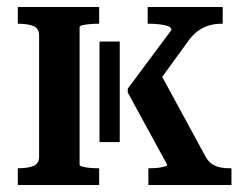

<svg xmlns="http://www.w3.org/2000/svg" viewBox="-20 -530 708 550"><path d="M92 -81V-428Q92 -449 75.5 -455.5Q59 -462 32 -462H31V-510H264V-462H261Q251 -462 238.5 -461Q226 -460 217 -458Q208 -456 208 -452V-58Q208 -55 217 -52.5Q226 -50 238.5 -49Q251 -48 261 -48H264V0H31V-48H32Q59 -48 75.5 -54.5Q92 -61 92 -81ZM643 0H405V-48H408Q415 -48 424 -48.5Q433 -49 440.5 -50.5Q448 -52 453.5 -53.5Q459 -55 459 -58L346 -265V-276L471 -444Q471 -452 460.5 -455.5Q450 -459 435.5 -460.5Q421 -462 408 -462H403V-510H618V-462H616Q598 -462 582 -458Q566 -454 551.5 -444.5Q537 -435 524 -419L423 -280L437 -324L569 -81Q577 -67 587.5 -60Q598 -53 611 -50.5Q624 -48 638 -48H643ZM265 -123V-411H323V-123Z"/></svg>

Font: Roboto Serif 28pt Condensed Medium
Style: Regular
Weight: 500
Width: 3
Designer: Greg Gazdowicz
Foundry: Commercial Type
Version: Version 1.008